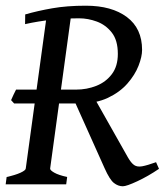

<svg xmlns="http://www.w3.org/2000/svg" viewBox="-21 -650 581 677"><path d="M28.8 -285.2 18.1 -296.9Q21.5 -304.7 26.4 -315.4Q31.2 -326.2 35.6 -334H246.6Q285.2 -334 318.8 -347.4Q352.5 -360.8 373.5 -388.7Q394.5 -416.5 394.5 -460Q394.5 -508.3 373 -535.4Q351.6 -562.5 320.3 -574Q289.1 -585.4 258.8 -585.4Q159.2 -585.4 67.4 -564.9L67.9 -599.1Q111.8 -611.8 163.3 -620.8Q214.8 -629.9 281.7 -629.9Q373 -629.9 426.5 -589.8Q480 -549.8 480 -474.1Q480 -450.2 467.5 -418.2Q455.1 -386.2 428.5 -355.7Q401.9 -325.2 359.9 -305.2Q317.9 -285.2 258.8 -285.2ZM-1 0 2.4 -25.9Q33.2 -32.7 51.3 -41Q69.3 -49.3 69.8 -55.7L146 -611.8H231.9L155.8 -55.7Q155.3 -49.8 170.2 -41.3Q185.1 -32.7 215.8 -25.9L212.4 0ZM412.1 6.8Q395.5 6.8 380.6 -4.9Q365.7 -16.6 347.7 -57.1L239.3 -298.8L309.1 -309.1L430.2 -94.7Q441.4 -75.2 452.1 -67.9Q462.9 -60.5 480.5 -63.7Q498 -66.9 529.3 -78.1L539.6 -54.7Q501.5 -28.8 463.4 -11Q425.3 6.8 412.1 6.8Z"/></svg>

Font: Gentium Book Plus
Style: Italic
Weight: 400
Italic angle: -8°
Designer: Victor Gaultney, Annie Olsen, Iska Routamaa, Becca Hirsbrunner
Foundry: SIL International
Version: Version 6.101